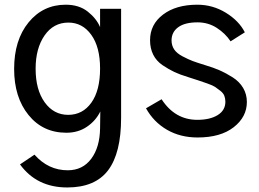

<svg xmlns="http://www.w3.org/2000/svg" viewBox="-20 -576 1118 829"><path d="M133.8 -279.3Q133.8 -188.5 172.9 -134.3Q211.9 -80.1 274.4 -80.1Q336.9 -80.1 374.5 -132.8Q412.1 -185.5 412.1 -280.3Q412.1 -373 374 -425.8Q335.9 -478.5 275.4 -478.5Q210.9 -478.5 172.4 -422.9Q133.8 -367.2 133.8 -279.3ZM41 -278.3Q41 -403.3 103.5 -479.5Q166 -555.7 263.7 -555.7Q321.3 -555.7 358.9 -525.9Q396.5 -496.1 412.1 -459V-538.1H502.9V-67.4Q502.9 85 446.8 159.2Q390.6 233.4 270.5 233.4Q138.7 233.4 66.4 133.8L128.9 91.8Q188.5 159.2 272.5 159.2Q336.9 159.2 374 109.4Q411.1 59.6 412.1 -22.5Q412.1 -36.1 412.6 -60.5Q413.1 -85 413.1 -94.7Q393.6 -54.7 355.5 -28.8Q317.4 -2.9 266.6 -2.9Q165 -2.9 103 -79.6Q41 -156.2 41 -278.3Z M610.4 -108.4 677.7 -147.5Q735.4 -58.6 832 -58.6Q886.7 -58.6 919.9 -79.1Q953.1 -99.6 953.1 -136.7Q953.1 -150.4 948.7 -162.1Q944.3 -173.8 931.2 -184.1Q918 -194.3 908.7 -200.7Q899.4 -207 874.5 -215.8Q849.6 -224.6 837.4 -228.5Q825.2 -232.4 792 -243.2Q756.8 -253.9 732.9 -265.1Q709 -276.4 682.1 -294.4Q655.3 -312.5 641.6 -339.8Q627.9 -367.2 627.9 -402.3Q627.9 -470.7 684.1 -513.2Q740.2 -555.7 832 -555.7Q898.4 -555.7 955.1 -521Q1011.7 -486.3 1037.1 -436.5L975.6 -397.5Q953.1 -431.6 916 -455.6Q878.9 -479.5 833 -479.5Q778.3 -479.5 749.5 -458.5Q720.7 -437.5 720.7 -401.4Q720.7 -379.9 731.9 -362.8Q743.2 -345.7 768.6 -332.5Q793.9 -319.3 812 -312.5Q830.1 -305.7 865.2 -294.9Q901.4 -284.2 928.2 -272.5Q955.1 -260.7 984.4 -242.2Q1013.7 -223.6 1029.8 -196.3Q1045.9 -168.9 1045.9 -135.7Q1045.9 -71.3 989.3 -26.9Q932.6 17.6 833 17.6Q758.8 17.6 701.2 -15.6Q643.6 -48.8 610.4 -108.4Z"/></svg>

Font: Gothic A1 Medium
Style: Regular
Weight: 500
Designer: HanYang I&C Co.,Ltd.
Foundry: HanYang I&C Co.,Ltd.
Version: Version 2.50